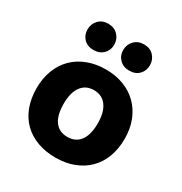

<svg xmlns="http://www.w3.org/2000/svg" viewBox="-167 -825 915 965"><g transform="rotate(30 290.0 -343.0)"><path d="M290 15Q232 15 184.5 -2.5Q137 -20 103.5 -53Q70 -86 52 -133.5Q34 -181 34 -241Q34 -299 52.5 -346.5Q71 -394 104.5 -427Q138 -460 185.5 -478Q233 -496 290 -496Q347 -496 394 -478Q441 -460 474.5 -426.5Q508 -393 526.5 -346Q545 -299 545 -241Q545 -182 527 -134.5Q509 -87 475.5 -54Q442 -21 395 -3Q348 15 290 15ZM191 -241Q191 -174 216.5 -139.5Q242 -105 290 -105Q338 -105 363.5 -140Q389 -175 389 -241Q389 -305 363 -340.5Q337 -376 290 -376Q243 -376 217 -341Q191 -306 191 -241ZM185 -549Q150 -549 129 -570.5Q108 -592 108 -624Q108 -656 129 -678.5Q150 -701 185 -701Q220 -701 241.5 -678.5Q263 -656 263 -624Q263 -592 241.5 -570.5Q220 -549 185 -549ZM393 -549Q358 -549 336.5 -570.5Q315 -592 315 -624Q315 -656 336.5 -678.5Q358 -701 393 -701Q428 -701 449 -678.5Q470 -656 470 -624Q470 -592 449 -570.5Q428 -549 393 -549Z"/></g></svg>

Font: Baloo 2 Latin
Style: Bold
Weight: 400
Designer: Sarang Kulkarni and Ek Type
Foundry: Ek Type
Version: Version 1.001